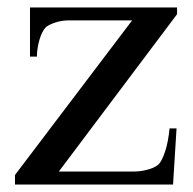

<svg xmlns="http://www.w3.org/2000/svg" viewBox="-20 -493 517 513"><path d="M20 -25.4 333 -438.5H162.6Q145 -438.5 127.9 -432.9Q110.8 -427.2 102.5 -420.4Q97.7 -415.5 93.3 -407Q88.9 -398.4 85.7 -387.7Q82.5 -377 80.6 -365.2Q78.6 -353.5 78.6 -341.8H60.1V-473.1H453.1V-455.1L137.2 -34.7H337.9Q355 -34.7 372.8 -39.3Q390.6 -43.9 399.9 -50.8Q406.2 -55.2 411.6 -65.2Q417 -75.2 421.4 -88.9Q425.8 -102.5 428.7 -118.4Q431.6 -134.3 433.1 -149.9H451.7L442.4 0H20Z"/></svg>

Font: Khmer Busra Bunong
Style: Regular
Weight: 400
Designer: D. Kanjahn
Version: Version 7.100; 2014